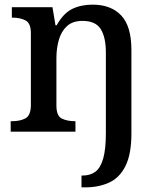

<svg xmlns="http://www.w3.org/2000/svg" viewBox="-20 -567 684 827"><path d="M331 240V189H337Q369 189 391 172.5Q413 156 424.5 116Q436 76 436 6V-341Q436 -406 414 -441.5Q392 -477 335 -477Q293 -477 268.5 -454.5Q244 -432 233.5 -395.5Q223 -359 223 -317V-112Q223 -68 246 -56.5Q269 -45 302 -45H305V0H26V-45H33Q67 -45 90 -57.5Q113 -70 113 -116V-424Q113 -467 90 -479Q67 -491 34 -491H31V-536H206L219 -458H224Q253 -510 291 -528.5Q329 -547 379 -547Q458 -547 502 -500.5Q546 -454 546 -352V8Q546 97 520.5 148Q495 199 450 219.5Q405 240 347 240Z"/></svg>

Font: Noto Serif Sinhala Medium
Style: Regular
Weight: 500
Designer: Jelle Bosma - Monotype Design Team
Foundry: Monotype Imaging Inc.
Version: Version 2.007; ttfautohint (v1.8.4.7-5d5b)